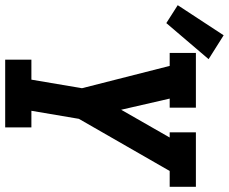

<svg xmlns="http://www.w3.org/2000/svg" viewBox="-178 -791 882 740"><g transform="rotate(90 263.0 -421.0)"><path d="M123 0V-101H200L233 -296L147 -634H97V-735H308V-634H273L316 -447L423 -634H403V-735H613V-634H552L351 -284L320 -101H384V0ZM-18 -621 -87 -665 29 -842 121 -784Z"/></g></svg>

Font: Iosevka Slab Extended Oblique
Style: Bold
Weight: 700
Width: 7
Italic angle: -9°
Monospace: yes
Designer: Belleve Invis
Foundry: Belleve Invis
Version: Version 11.1.1; ttfautohint (v1.8.3)